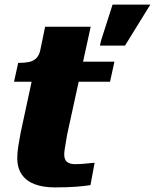

<svg xmlns="http://www.w3.org/2000/svg" viewBox="-20 -809 673 834"><path d="M218 5Q168 5 131.5 -8.5Q95 -22 75 -50.5Q55 -79 55 -123Q55 -146 59.5 -174.5Q64 -203 70 -234L132 -522L216 -541H477L458 -454H41L59 -536H66Q89 -536 107 -540Q125 -544 137.5 -556Q150 -568 155 -591L176 -693H374L272 -226Q269 -208 266 -191Q263 -174 261 -160.5Q259 -147 259 -138Q259 -115 271.5 -105.5Q284 -96 305 -96Q325 -96 342.5 -97.5Q360 -99 373 -100.5Q386 -102 391 -102L373 -5Q350 -1 312 2Q274 5 218 5ZM523 -611 633 -789H469L420 -636L414 -611Z"/></svg>

Font: Roboto Serif 20pt ExtraBold
Style: Italic
Weight: 800
Italic angle: -10°
Version: Version 1.007